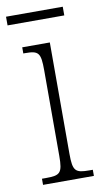

<svg xmlns="http://www.w3.org/2000/svg" viewBox="-86 -702 393 740"><g transform="rotate(-10 110.5 -331.5)"><path d="M-7 -629H215V-663H-7ZM21 0H220V-24H207C152 -24 142 -32 142 -100V-536H34V-512H41C94 -512 102 -503 102 -434V-99C102 -31 92 -24 36 -24H21Z"/></g></svg>

Font: Noto Serif Sinhala ExtraCondensed ExtraLight
Style: Regular
Weight: 200
Width: 2
Designer: Jelle Bosma - Monotype Design Team
Foundry: Monotype Imaging Inc.
Version: Version 2.007